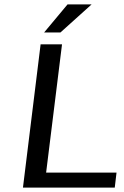

<svg xmlns="http://www.w3.org/2000/svg" viewBox="-20 -850 560 870"><path d="M500 0 508 -68H189L261 -649H164L84 0ZM395 -830H286L180 -703H254Z"/></svg>

Font: Gamestation Text
Style: Italic
Weight: 400
Designer: Jonas Hecksher
Foundry: Jonas Hecksher, Playtypeª, e-types AS
Version: Version 1.003